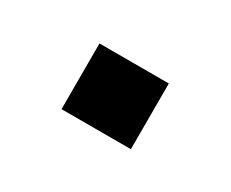

<svg xmlns="http://www.w3.org/2000/svg" viewBox="-38 -205 352 293"><g transform="rotate(30 138.0 -58.0)"><path d="M198.9 0H76.7V-115.8H198.9Z"/></g></svg>

Font: Riot Sans
Style: Regular
Weight: 400
Designer: Rasmus Andersson
Foundry: rsms
Version: Version 4.001